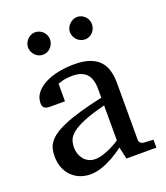

<svg xmlns="http://www.w3.org/2000/svg" viewBox="-131 -787 772 891"><g transform="rotate(-20 254.5 -342.0)"><path d="M331.1 -267.1Q263.7 -250 224.1 -233.4Q184.6 -216.8 164.3 -200Q144 -183.1 138.4 -165.8Q132.8 -148.4 132.8 -129.9Q132.8 -114.3 137.9 -99.4Q143.1 -84.5 152.6 -72.8Q162.1 -61 176 -54Q189.9 -46.9 208 -46.9Q228 -46.9 249.8 -54.2Q271.5 -61.5 289.6 -70.3Q310.5 -80.6 331.1 -94.2ZM344.2 0 331.1 -59.1Q304.7 -39.1 276.9 -23.4Q264.6 -16.6 251 -10.3Q237.3 -3.9 222.9 1.2Q208.5 6.3 193.6 9.3Q178.7 12.2 164.1 12.2Q136.7 12.2 113 2.9Q89.4 -6.3 71.8 -23.9Q54.2 -41.5 44.2 -66.4Q34.2 -91.3 34.2 -123Q34.2 -141.6 37.8 -158.2Q41.5 -174.8 52.7 -190.4Q64 -206.1 84.2 -220.5Q104.5 -234.9 137.5 -249Q170.4 -263.2 218 -277.1Q265.6 -291 331.1 -305.2V-348.1Q331.1 -398.4 308.6 -422.6Q286.1 -446.8 237.8 -446.8Q211.4 -446.8 192.9 -441.9Q174.3 -437 167 -434.1V-347.2H94.2Q87.4 -347.2 80.8 -348.1Q74.2 -349.1 68.8 -352.3Q63.5 -355.5 60.3 -361.1Q57.1 -366.7 57.1 -376Q57.1 -406.7 75.7 -429Q94.2 -451.2 124 -465.8Q153.8 -480.5 190.9 -487.3Q228 -494.1 265.1 -494.1Q311.5 -494.1 342 -482.9Q372.6 -471.7 390.4 -451.7Q408.2 -431.6 415.5 -404.3Q422.9 -377 422.9 -344.2V-64Q422.9 -54.7 429 -48.8Q435.1 -43 443.8 -42L492.2 -39.1V0ZM200.2 -641.1Q200.2 -629.9 195.8 -619.6Q191.4 -609.4 184.1 -601.6Q176.8 -593.8 166.7 -589.4Q156.7 -585 145.5 -585Q134.3 -585 124.5 -589.4Q114.7 -593.8 107.4 -601.6Q100.1 -609.4 95.7 -619.1Q91.3 -628.9 91.3 -640.1Q91.3 -650.9 95.7 -660.9Q100.1 -670.9 107.4 -678.7Q114.7 -686.5 124.5 -691.2Q134.3 -695.8 145.5 -695.8Q156.7 -695.8 166.7 -691.4Q176.8 -687 184.1 -679.7Q191.4 -672.4 195.8 -662.4Q200.2 -652.3 200.2 -641.1ZM407.2 -641.1Q407.2 -629.9 403.1 -619.6Q398.9 -609.4 391.6 -601.6Q384.3 -593.8 374.5 -589.4Q364.7 -585 353.5 -585Q342.3 -585 332.3 -589.4Q322.3 -593.8 314.7 -601.6Q307.1 -609.4 302.7 -619.6Q298.3 -629.9 298.3 -641.1Q298.3 -651.4 302.7 -661.4Q307.1 -671.4 314.9 -679Q322.8 -686.5 332.5 -691.2Q342.3 -695.8 353.5 -695.8Q364.7 -695.8 374.5 -691.4Q384.3 -687 391.6 -679.4Q398.9 -671.9 403.1 -661.9Q407.2 -651.9 407.2 -641.1Z"/></g></svg>

Font: BabelStone Ogham Pictish
Style: Bold
Weight: 700
Designer: Andrew West
Foundry: BabelStone
Version: Version 1.02 March 14, 2022